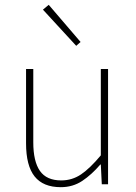

<svg xmlns="http://www.w3.org/2000/svg" viewBox="-20 -764 564 796"><path d="M232 12Q159 12 123.5 -32.5Q88 -77 88 -170V-478H118V-174Q118 -95 145.5 -55.5Q173 -16 234 -16Q279 -16 316 -41Q353 -66 398 -120V-478H428V0H402L398 -82H396Q360 -40 321 -14Q282 12 232 12ZM296 -574 158 -724 182 -744 314 -590Z"/></svg>

Font: Assistant ExtraLight
Style: Regular
Weight: 200
Designer: Hebrew By Ben Nathan, Latin by Paul Hunt
Version: Version 3.000